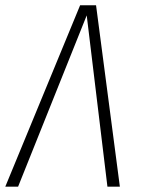

<svg xmlns="http://www.w3.org/2000/svg" viewBox="-36 -704 530 724"><path d="M326.2 -684.1 416 0H369.1L291 -646L32.2 0H-16.1L266.1 -684.1Z"/></svg>

Font: Fira Sans Compressed ExtraLight
Style: Italic
Weight: 250
Width: 3
Italic angle: -8°
Designer: Carrois Corporate & Edenspiekermann AG
Foundry: Carrois Corporate GbR & Edenspiekermann AG
Version: Version 4.203;PS 004.203;hotconv 1.0.88;makeotf.lib2.5.64775